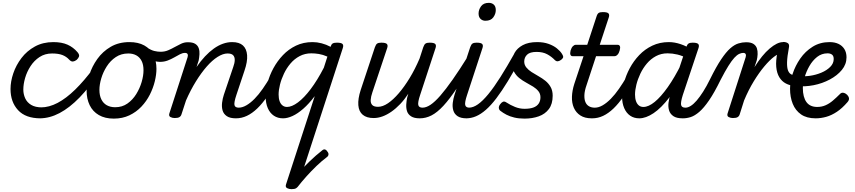

<svg xmlns="http://www.w3.org/2000/svg" viewBox="-20 -815 6009 1350"><path d="M265 17Q160 17 107 -40.5Q54 -98 54 -189Q54 -242 73.5 -299.5Q93 -357 131 -407Q169 -457 225.5 -488Q282 -519 355 -519Q414 -519 454.5 -501Q495 -483 525 -448Q540 -430 535.5 -417.5Q531 -405 519 -394Q506 -384 493 -382.5Q480 -381 466 -396Q447 -417 419 -428Q391 -439 346 -439Q296 -439 258 -414Q220 -389 194.5 -349.5Q169 -310 156.5 -266.5Q144 -223 144 -185Q144 -153 157 -124Q170 -95 199 -77.5Q228 -60 275 -60Q289 -60 294.5 -48.5Q300 -37 298 -21.5Q296 -6 287.5 5.5Q279 17 265 17Z M259 17Q250 17 246 5.5Q242 -6 243.5 -21.5Q245 -37 251 -48.5Q257 -60 268 -60Q325 -60 385 -91.5Q445 -123 508.5 -185Q572 -247 638 -336Q644 -344 656 -339.5Q668 -335 676.5 -326Q685 -317 679 -308Q610 -202 539.5 -129.5Q469 -57 399 -20Q329 17 259 17Z M780 19Q718 19 675 -6Q632 -31 610.5 -75.5Q589 -120 589 -176Q589 -229 608 -288.5Q627 -348 664.5 -400.5Q702 -453 758.5 -486Q815 -519 890 -519Q952 -519 994.5 -495.5Q1037 -472 1058.5 -429.5Q1080 -387 1080 -331Q1080 -291 1068.5 -243.5Q1057 -196 1033.5 -149.5Q1010 -103 974 -65Q938 -27 889.5 -4Q841 19 780 19ZM790 -61Q839 -61 876 -87Q913 -113 938 -153.5Q963 -194 976 -238.5Q989 -283 989 -321Q989 -360 976 -386Q963 -412 939 -425.5Q915 -439 882 -439Q832 -439 794 -413.5Q756 -388 730.5 -348Q705 -308 692 -264Q679 -220 679 -183Q679 -144 692.5 -116.5Q706 -89 731 -75Q756 -61 790 -61Z M1105 -380Q1088 -380 1066 -385.5Q1044 -391 1023 -401Q1002 -411 988 -422Q979 -429 977.5 -441.5Q976 -454 980.5 -466Q985 -478 994 -483.5Q1003 -489 1014 -481Q1042 -462 1065.5 -456.5Q1089 -451 1109 -451Q1138 -451 1162.5 -461.5Q1187 -472 1209 -484.5Q1231 -497 1253.5 -507.5Q1276 -518 1300 -518Q1314 -518 1320.5 -506.5Q1327 -495 1325.5 -480.5Q1324 -466 1313 -454.5Q1302 -443 1280 -443Q1264 -443 1245.5 -433.5Q1227 -424 1205.5 -411.5Q1184 -399 1159 -389.5Q1134 -380 1105 -380Z M1639 17Q1597 17 1574.5 1.5Q1552 -14 1545 -38.5Q1538 -63 1541.5 -92.5Q1545 -122 1554 -149L1620 -344Q1630 -371 1630.5 -392.5Q1631 -414 1619.5 -426.5Q1608 -439 1580 -439Q1548 -439 1510 -415Q1472 -391 1433.5 -347Q1395 -303 1357.5 -242.5Q1320 -182 1288 -109L1256 -11Q1252 2 1241.5 8.5Q1231 15 1208 15Q1192 15 1178.5 8Q1165 1 1171 -18L1299 -413Q1303 -426 1299 -434.5Q1295 -443 1281 -443Q1269 -443 1264 -454.5Q1259 -466 1261 -480.5Q1263 -495 1273.5 -506.5Q1284 -518 1301 -518Q1335 -518 1353 -506.5Q1371 -495 1377.5 -475.5Q1384 -456 1382.5 -433.5Q1381 -411 1377 -390L1362 -344Q1391 -386 1421.5 -418.5Q1452 -451 1483.5 -473.5Q1515 -496 1547.5 -507.5Q1580 -519 1612 -519Q1662 -519 1688 -495.5Q1714 -472 1717.5 -427Q1721 -382 1699 -318L1642 -147Q1625 -96 1628.5 -77Q1632 -58 1659 -58Q1673 -58 1679.5 -46.5Q1686 -35 1684 -20.5Q1682 -6 1671 5.5Q1660 17 1639 17Z M1639 17Q1625 17 1618 5.5Q1611 -6 1613 -20.5Q1615 -35 1626 -46.5Q1637 -58 1658 -58Q1684 -58 1712.5 -74.5Q1741 -91 1770 -120.5Q1799 -150 1827.5 -191Q1856 -232 1884 -280Q1891 -294 1904.5 -292.5Q1918 -291 1927 -280.5Q1936 -270 1929 -257Q1895 -190 1860 -138.5Q1825 -87 1789 -52.5Q1753 -18 1716 -0.5Q1679 17 1639 17Z M2073 499Q2063 511 2047 509Q2031 507 2022 496Q2013 485 2025 471Q2050 436 2083.5 397Q2117 358 2158.5 318Q2200 278 2247 241Q2257 233 2266.5 236.5Q2276 240 2283 252Q2291 262 2289.5 272.5Q2288 283 2278 290Q2243 316 2206 351.5Q2169 387 2134.5 425.5Q2100 464 2073 499ZM1970 17Q1933 17 1905.5 -1.5Q1878 -20 1863 -54.5Q1848 -89 1848 -135Q1848 -181 1861.5 -233Q1875 -285 1902.5 -335.5Q1930 -386 1969.5 -427.5Q2009 -469 2061 -494Q2113 -519 2178 -519Q2209 -519 2241.5 -510.5Q2274 -502 2304 -486L2306 -489Q2310 -504 2319.5 -509.5Q2329 -515 2349 -515Q2380 -515 2388.5 -505.5Q2397 -496 2390 -476L2076 489Q2072 502 2062 508.5Q2052 515 2029 515Q2013 515 1999 508Q1985 501 1991 482L2193 -139Q2152 -85 2112.5 -50.5Q2073 -16 2037 0.5Q2001 17 1970 17ZM1939 -150Q1939 -123 1946 -103.5Q1953 -84 1966.5 -73.5Q1980 -63 1998 -63Q2032 -63 2075 -95Q2118 -127 2164.5 -188.5Q2211 -250 2257 -339L2282 -417Q2250 -431 2222 -435.5Q2194 -440 2169 -440Q2124 -440 2087 -420.5Q2050 -401 2022.5 -368.5Q1995 -336 1976.5 -297Q1958 -258 1948.5 -219.5Q1939 -181 1939 -150Z M2607 15Q2558 15 2530.5 -8Q2503 -31 2499.5 -75.5Q2496 -120 2516 -182L2616 -483Q2623 -503 2632.5 -509Q2642 -515 2661 -515Q2692 -515 2700.5 -505.5Q2709 -496 2702 -476L2598 -165Q2588 -136 2586.5 -113Q2585 -90 2597 -77Q2609 -64 2638 -64Q2671 -64 2708 -89Q2745 -114 2784 -159.5Q2823 -205 2860.5 -266.5Q2898 -328 2930 -403L2956 -483Q2963 -503 2972.5 -509Q2982 -515 3001 -515Q3032 -515 3040.5 -505.5Q3049 -496 3042 -476L2934 -147Q2917 -96 2921 -77Q2925 -58 2951 -58Q2965 -58 2971.5 -46.5Q2978 -35 2976 -20.5Q2974 -6 2963 5.5Q2952 17 2931 17Q2892 17 2870.5 3Q2849 -11 2842 -33Q2835 -55 2836.5 -80.5Q2838 -106 2843 -129L2851 -156Q2824 -115 2794 -83.5Q2764 -52 2732.5 -30Q2701 -8 2669.5 3.5Q2638 15 2607 15Z M2932 17Q2918 17 2911 5.5Q2904 -6 2906 -20.5Q2908 -35 2919 -46.5Q2930 -58 2951 -58Q2977 -58 3007.5 -78.5Q3038 -99 3076 -142.5Q3114 -186 3162.5 -255Q3211 -324 3272 -422Q3281 -436 3295 -434.5Q3309 -433 3317 -422.5Q3325 -412 3318 -399Q3249 -280 3195.5 -199.5Q3142 -119 3098 -71.5Q3054 -24 3014 -3.5Q2974 17 2932 17Z M3261 17Q3220 17 3197.5 2Q3175 -13 3167.5 -38Q3160 -63 3163.5 -92Q3167 -121 3176 -149L3286 -483Q3293 -503 3302.5 -509Q3312 -515 3331 -515Q3362 -515 3370.5 -505.5Q3379 -496 3372 -476L3264 -147Q3247 -96 3251 -77Q3255 -58 3281 -58Q3295 -58 3301.5 -46.5Q3308 -35 3306.5 -20.5Q3305 -6 3293.5 5.5Q3282 17 3261 17ZM3393 -669Q3373 -669 3359 -682Q3345 -695 3345 -720Q3345 -747 3362.5 -771Q3380 -795 3417 -795Q3438 -795 3452 -782.5Q3466 -770 3466 -744Q3466 -717 3448.5 -693Q3431 -669 3393 -669Z M3258 17Q3244 17 3238 5.5Q3232 -6 3234.5 -20.5Q3237 -35 3247.5 -46.5Q3258 -58 3277 -58Q3307 -58 3340.5 -81.5Q3374 -105 3413.5 -153Q3453 -201 3498.5 -273Q3544 -345 3598 -441Q3606 -457 3620 -453.5Q3634 -450 3643 -436.5Q3652 -423 3644 -409Q3594 -315 3551 -244.5Q3508 -174 3470 -124Q3432 -74 3396.5 -43Q3361 -12 3327 2.5Q3293 17 3258 17Z M3668 19Q3628 19 3596.5 11.5Q3565 4 3541 -8.5Q3517 -21 3498 -36Q3489 -43 3487.5 -55Q3486 -67 3496 -81Q3506 -95 3516.5 -99.5Q3527 -104 3540 -95Q3569 -76 3601.5 -63Q3634 -50 3668 -50Q3706 -50 3730.5 -59Q3755 -68 3767.5 -86.5Q3780 -105 3780 -131Q3780 -156 3765.5 -174Q3751 -192 3728.5 -206Q3706 -220 3680 -234Q3654 -248 3631.5 -266Q3609 -284 3594.5 -310Q3580 -336 3580 -373Q3580 -410 3598 -443Q3616 -476 3655.5 -497.5Q3695 -519 3757 -519Q3802 -519 3837 -506.5Q3872 -494 3895.5 -475Q3919 -456 3931 -437Q3939 -425 3940 -416Q3941 -407 3925 -394Q3912 -385 3902 -384Q3892 -383 3882 -392Q3858 -417 3827.5 -433.5Q3797 -450 3753 -450Q3706 -450 3686 -430.5Q3666 -411 3666 -382Q3666 -359 3680.5 -341Q3695 -323 3717.5 -308.5Q3740 -294 3766 -279.5Q3792 -265 3814.5 -247Q3837 -229 3851.5 -203.5Q3866 -178 3866 -142Q3866 -84 3839.5 -48.5Q3813 -13 3768 3Q3723 19 3668 19Z M4140 17Q4092 17 4061 -3Q4030 -23 4015 -57Q4000 -91 4001.5 -134.5Q4003 -178 4018 -225L4083 -420H4006Q3995 -420 3991 -430Q3987 -440 3992 -460Q3998 -480 4008 -490Q4018 -500 4028 -500H4109L4174 -698Q4180 -718 4189.5 -724Q4199 -730 4219 -730Q4250 -730 4258.5 -720.5Q4267 -711 4260 -691L4197 -500H4323Q4334 -500 4338.5 -490.5Q4343 -481 4337 -460Q4332 -441 4322 -430.5Q4312 -420 4301 -420H4171L4104 -216Q4090 -176 4089 -146Q4088 -116 4096.5 -96.5Q4105 -77 4122 -67.5Q4139 -58 4161 -58Q4175 -58 4181.5 -46.5Q4188 -35 4186 -20.5Q4184 -6 4172.5 5.5Q4161 17 4140 17Z M4144 17Q4130 17 4123 5.5Q4116 -6 4118 -20.5Q4120 -35 4131 -46.5Q4142 -58 4163 -58Q4189 -58 4217.5 -74.5Q4246 -91 4275 -120.5Q4304 -150 4332.5 -191Q4361 -232 4389 -280Q4396 -294 4409.5 -292.5Q4423 -291 4432 -280.5Q4441 -270 4434 -257Q4400 -190 4365 -138.5Q4330 -87 4294 -52.5Q4258 -18 4221 -0.5Q4184 17 4144 17Z M4475 17Q4438 17 4411 -1.5Q4384 -20 4369 -54.5Q4354 -89 4354 -135Q4354 -181 4367.5 -233Q4381 -285 4408 -335.5Q4435 -386 4474.5 -427.5Q4514 -469 4566.5 -494Q4619 -519 4683 -519Q4723 -519 4766 -504.5Q4809 -490 4843 -466L4827 -397Q4780 -423 4743.5 -431.5Q4707 -440 4674 -440Q4629 -440 4592.5 -420.5Q4556 -401 4528.5 -368.5Q4501 -336 4482.5 -297Q4464 -258 4454.5 -219.5Q4445 -181 4445 -150Q4445 -123 4452 -103.5Q4459 -84 4472 -73.5Q4485 -63 4504 -63Q4540 -63 4583.5 -98.5Q4627 -134 4675.5 -202.5Q4724 -271 4772 -368L4804 -328Q4746 -207 4687.5 -131Q4629 -55 4575 -19Q4521 17 4475 17ZM4780 17Q4737 17 4714.5 1.5Q4692 -14 4684.5 -38.5Q4677 -63 4680.5 -92.5Q4684 -122 4694 -149L4805 -483Q4812 -503 4821.5 -509Q4831 -515 4850 -515Q4881 -515 4889.5 -505.5Q4898 -496 4891 -476L4781 -147Q4765 -96 4769 -77Q4773 -58 4799 -58Q4813 -58 4819.5 -46.5Q4826 -35 4824 -20.5Q4822 -6 4811.5 5.5Q4801 17 4780 17Z M4782 17Q4767 17 4763 5.5Q4759 -6 4763.5 -20.5Q4768 -35 4778 -46.5Q4788 -58 4800 -58Q4817 -58 4837 -70.5Q4857 -83 4878.5 -108Q4900 -133 4924 -170.5Q4948 -208 4973 -259Q5016 -346 5050.5 -397.5Q5085 -449 5114.5 -475Q5144 -501 5171.5 -509.5Q5199 -518 5226 -518Q5236 -518 5239 -506.5Q5242 -495 5239 -480.5Q5236 -466 5227.5 -454.5Q5219 -443 5205 -443Q5193 -443 5177.5 -436Q5162 -429 5143.5 -409Q5125 -389 5101.5 -351.5Q5078 -314 5047 -254Q5003 -164 4966 -110Q4929 -56 4897 -28.5Q4865 -1 4837 8Q4809 17 4782 17Z M5133 15Q5117 15 5103.5 8Q5090 1 5096 -18L5223 -413Q5227 -426 5223 -434.5Q5219 -443 5206 -443Q5193 -443 5188 -454.5Q5183 -466 5185.5 -480.5Q5188 -495 5198 -506.5Q5208 -518 5226 -518Q5260 -518 5278 -506Q5296 -494 5302 -475Q5308 -456 5307 -433.5Q5306 -411 5301 -391L5285 -343Q5312 -386 5338.5 -418.5Q5365 -451 5391.5 -473.5Q5418 -496 5441.5 -507.5Q5465 -519 5486 -519Q5505 -519 5512 -507Q5519 -495 5516.5 -479Q5514 -463 5502.5 -451Q5491 -439 5471 -439Q5453 -439 5422 -415.5Q5391 -392 5354 -348Q5317 -304 5280 -243.5Q5243 -183 5212 -109L5181 -11Q5177 2 5166.5 8.5Q5156 15 5133 15Z M5569 -211Q5534 -213 5505.5 -228Q5477 -243 5459.5 -272Q5442 -301 5438 -344Q5434 -387 5446 -445L5486 -520Q5507 -520 5519.5 -511.5Q5532 -503 5527 -480Q5515 -417 5514 -378Q5513 -339 5521 -319Q5529 -299 5544.5 -291.5Q5560 -284 5582 -283Q5599 -282 5606 -270.5Q5613 -259 5611 -245Q5609 -231 5598.5 -220.5Q5588 -210 5569 -211Z M5715 17Q5652 17 5612.5 -10.5Q5573 -38 5554 -85Q5535 -132 5535 -191Q5535 -240 5553.5 -296.5Q5572 -353 5607 -403.5Q5642 -454 5694 -486.5Q5746 -519 5813 -519Q5849 -519 5875.5 -506.5Q5902 -494 5917 -470Q5932 -446 5932 -412Q5932 -363 5899.5 -323.5Q5867 -284 5814.5 -256Q5762 -228 5701 -216Q5640 -204 5583 -210L5595 -281Q5632 -276 5674.5 -282Q5717 -288 5755 -304Q5793 -320 5817.5 -344.5Q5842 -369 5842 -400Q5842 -422 5830 -431Q5818 -440 5799 -440Q5757 -440 5725 -414.5Q5693 -389 5671 -350.5Q5649 -312 5637 -270Q5625 -228 5625 -196Q5625 -164 5631.5 -139Q5638 -114 5650.5 -97Q5663 -80 5682 -71.5Q5701 -63 5726 -63Q5758 -63 5785 -75Q5812 -87 5836 -107.5Q5860 -128 5884 -152Q5896 -166 5911 -162.5Q5926 -159 5937 -148Q5948 -136 5949.5 -123.5Q5951 -111 5939 -97Q5902 -54 5864.5 -29Q5827 -4 5789.5 6.5Q5752 17 5715 17Z"/></svg>

Font: Playwrite AU VIC
Style: Regular
Weight: 400
Designer: Veronika Burian, José Scaglione
Foundry: TypeTogether
Version: Version 1.002